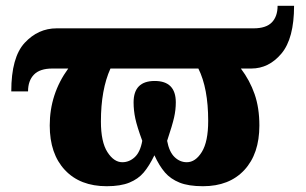

<svg xmlns="http://www.w3.org/2000/svg" viewBox="-20 -634 1057 664"><path d="M152 -200Q152 -309 216 -397H161Q118 -397 97.5 -376Q77 -355 77 -318H19Q19 -436 65.5 -486Q112 -536 176 -536H857Q900 -536 920 -556.5Q940 -577 940 -614H997Q997 -501 953.5 -449Q910 -397 849 -397H813Q844 -356 860.5 -308.5Q877 -261 877 -200Q877 -102 825 -46Q773 10 682 10Q632 10 601 -2.5Q570 -15 550.5 -37.5Q531 -60 514 -97Q496 -60 477 -37.5Q458 -15 427.5 -2.5Q397 10 349 10Q257 10 204.5 -46Q152 -102 152 -200ZM472 -147Q454 -196 448 -224Q442 -252 442 -280Q442 -354 515 -354Q588 -354 588 -280Q588 -254 582 -227.5Q576 -201 558 -147Q565 -109 583.5 -91Q602 -73 626 -73Q656 -73 678 -108.5Q700 -144 700 -216Q700 -329 666 -397H362Q329 -324 329 -214Q329 -143 351.5 -108Q374 -73 403 -73Q427 -73 446 -90.5Q465 -108 472 -147Z"/></svg>

Font: Noto Serif ExtraBold
Style: Regular
Weight: 800
Designer: Monotype Design Team
Foundry: Monotype Imaging Inc.
Version: Version 1.001